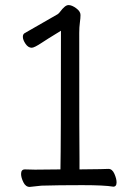

<svg xmlns="http://www.w3.org/2000/svg" viewBox="-20 -730 540 756"><path d="M97 6Q81 6 72 -12.5Q63 -31 63 -45Q63 -63 78 -63L118 -62Q172 -62 218 -63Q220 -157 220 -609Q158 -571 145 -562Q115 -542 105 -542Q91 -542 80.5 -557.5Q70 -573 70 -585Q70 -596 78 -600L207 -674Q212 -677 218.5 -686Q225 -695 233.5 -702.5Q242 -710 250 -710Q263 -710 280 -697.5Q297 -685 297 -671Q297 -659 294.5 -641Q292 -623 292 -600Q292 -128 293 -107V-63Q399 -64 407 -65Q422 -65 430.5 -45.5Q439 -26 439 -12Q439 5 426 5Q391 -1 304 -1Q209 -1 143 1Z"/></svg>

Font: LXGW WenKai Mono TC
Style: Regular
Weight: 400
Designer: LXGW / Fontworks Inc.
Foundry: LXGW / Fontworks Inc.
Version: Version 1.330